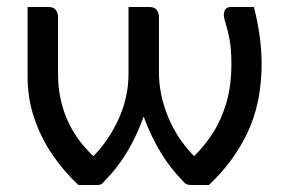

<svg xmlns="http://www.w3.org/2000/svg" viewBox="-20 -526 816 546"><path d="M574 0H522Q507.5 0 499 -12.5Q430 -82 388.5 -194.5Q348.5 -82.5 278 -12Q273 -5.5 268.8 -2.8Q264.5 0 257.5 0H203Q161.5 -38.5 129 -86.2Q96.5 -134 77.5 -189.8Q58.5 -245.5 58.5 -307.5V-506H118.5Q133 -506 139 -497.2Q145 -488.5 145 -479V-317Q145 -176.5 245.5 -82Q288 -124.5 316.8 -186.5Q345.5 -248.5 345.5 -317.5V-506H405.5Q420 -506 426 -497.2Q432 -488.5 432 -479V-320.5Q432 -256.5 458.2 -193.2Q484.5 -130 532 -82Q561.5 -110.5 585.5 -148Q609.5 -185.5 623.8 -233.8Q638 -282 638 -343.5Q638 -386 632.8 -414Q627.5 -442 622 -458.5Q616.5 -475 616.5 -484.5Q616.5 -493 621.2 -499.5Q626 -506 636 -506H702Q724 -420 724 -345Q724 -234.5 684.5 -150Q644.5 -65.5 574 0Z"/></svg>

Font: Verano Sans
Style: Regular
Weight: 400
Designer: Lukasz Dziedzic with Adam Twardoch and Botio Nikoltchev
Foundry: tyPoland Lukasz Dziedzic
Version: Version 3.001;December 28, 2019;FontCreator 12.0.0.2547 64-b